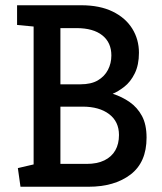

<svg xmlns="http://www.w3.org/2000/svg" viewBox="-20 -711 617 731"><path d="M58 0 48 -71 108 -85V-610L45 -616V-691H289Q360 -691 409 -667Q458 -643 483.5 -602Q509 -561 509 -510Q509 -464 493 -431.5Q477 -399 453 -380.5Q429 -362 409 -354Q444 -343 473.5 -322.5Q503 -302 520.5 -269.5Q538 -237 538 -187Q538 -93 477 -46.5Q416 0 317 0ZM210 -87H310Q350 -87 377.5 -100.5Q405 -114 419 -138.5Q433 -163 433 -197Q433 -248 395.5 -276.5Q358 -305 294 -305H210ZM210 -390H286Q327 -390 352.5 -405Q378 -420 391 -445Q404 -470 404 -500Q404 -549 369.5 -576.5Q335 -604 271 -604H210Z"/></svg>

Font: Kreon
Style: Regular
Weight: 400
Designer: Julia Petretta
Foundry: Julia Petretta and Eli Heuer
Version: Version 2.002